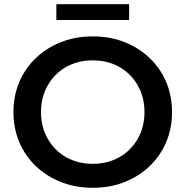

<svg xmlns="http://www.w3.org/2000/svg" viewBox="-20 -883 882 913"><path d="M421 10Q340 10 271 -17Q202 -44 151 -92.5Q100 -141 72 -206.5Q44 -272 44 -350Q44 -428 72 -493.5Q100 -559 151 -607.5Q202 -656 271 -683Q340 -710 421 -710Q503 -710 571.5 -683Q640 -656 691 -607.5Q742 -559 770 -493.5Q798 -428 798 -350Q798 -272 770 -206.5Q742 -141 691 -92.5Q640 -44 571.5 -17Q503 10 421 10ZM421 -104Q492 -104 547.5 -135.5Q603 -167 635 -223Q667 -279 667 -350Q667 -421 635 -477Q603 -533 547.5 -564.5Q492 -596 421 -596Q350 -596 294.5 -564.5Q239 -533 207 -477Q175 -421 175 -350Q175 -279 207 -223Q239 -167 294.5 -135.5Q350 -104 421 -104ZM248 -788V-863H594V-788Z"/></svg>

Font: Montserrat SemiBold
Style: Regular
Weight: 600
Designer: Julieta Ulanovsky
Foundry: Julieta Ulanovsky
Version: Version 9.000; ttfautohint (v1.8.4.7-5d5b)